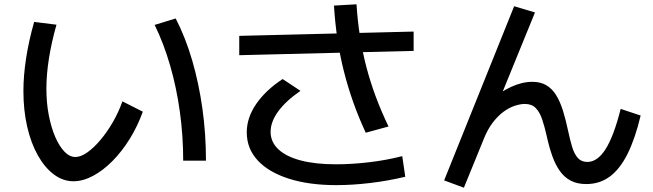

<svg xmlns="http://www.w3.org/2000/svg" viewBox="-20 -819 3040 894"><path d="M322 25Q273 25 230.5 -7Q188 -39 156 -96Q124 -153 106.5 -229.5Q89 -306 89 -395Q89 -466 101.5 -547.5Q114 -629 139 -717L243 -704Q220 -623 208 -547.5Q196 -472 196 -406Q196 -341 207 -283.5Q218 -226 237 -182Q256 -138 280 -113Q304 -88 331 -88Q356 -88 386 -109Q416 -130 447 -166.5Q478 -203 505 -249.5Q532 -296 550 -347L645 -299Q621 -232 584.5 -173Q548 -114 504 -69.5Q460 -25 413 0Q366 25 322 25ZM833 -71Q833 -186 817.5 -298.5Q802 -411 772 -514.5Q742 -618 700 -703L798 -733Q844 -644 875 -537.5Q906 -431 922.5 -313Q939 -195 939 -71Z M1546 43Q1419 43 1325 13Q1231 -17 1180 -72Q1129 -127 1129 -203Q1129 -271 1173 -335Q1217 -399 1296 -451L1379 -396Q1311 -349 1275.5 -300.5Q1240 -252 1240 -205Q1240 -158 1276 -124Q1312 -90 1380 -72Q1448 -54 1544 -54Q1618 -54 1698.5 -63.5Q1779 -73 1853 -92L1867 4Q1788 23 1704.5 33Q1621 43 1546 43ZM1094 -562V-652L1906 -672V-582ZM1683 -201Q1650 -272 1625 -342.5Q1600 -413 1581.5 -486Q1563 -559 1551.5 -635.5Q1540 -712 1535 -793L1640 -799Q1645 -720 1656.5 -648Q1668 -576 1686 -507Q1704 -438 1729.5 -369.5Q1755 -301 1789 -230Z M2140 55 2048 21 2374 -790 2471 -761 2294 -327 2261 -349Q2309 -391 2360 -414.5Q2411 -438 2459 -438Q2497 -438 2524 -422Q2551 -406 2569.5 -376Q2588 -346 2601 -304.5Q2614 -263 2625 -211Q2634 -168 2644 -135Q2654 -102 2670.5 -83.5Q2687 -65 2715 -65Q2762 -65 2800 -125Q2838 -185 2870 -312L2963 -281Q2937 -172 2901.5 -101.5Q2866 -31 2819 3.5Q2772 38 2710 38Q2668 38 2638 22.5Q2608 7 2587 -22.5Q2566 -52 2551.5 -93Q2537 -134 2526 -184Q2516 -229 2504.5 -263Q2493 -297 2474.5 -316Q2456 -335 2424 -335Q2403 -335 2377 -326.5Q2351 -318 2325 -299Q2299 -280 2275 -249Q2251 -218 2233 -173Z"/></svg>

Font: M PLUS 1 Medium
Style: Regular
Weight: 500
Designer: Coji Morishita
Foundry: UNDERFOREST DESIGN
Version: Version 1.001